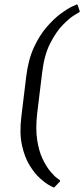

<svg xmlns="http://www.w3.org/2000/svg" viewBox="-20 -669 367 835"><path d="M94 -336Q103 -410 127.5 -463Q152 -516 183.5 -552Q215 -588 244 -609.5Q273 -631 292.5 -640Q312 -649 312 -649H317L327 -620L325 -616Q325 -616 304 -603.5Q283 -591 253.5 -561Q224 -531 198 -480Q172 -429 163 -351L142 -178Q134 -111 141.5 -61.5Q149 -12 165 21.5Q181 55 198.5 76Q216 97 228.5 106Q241 115 241 115V120L216 146H212Q212 146 195 137Q178 128 154.5 107Q131 86 109 50.5Q87 15 75.5 -37.5Q64 -90 73 -163Z"/></svg>

Font: Alegreya
Style: Italic
Weight: 400
Italic angle: -7°
Designer: Juan Pablo del Peral
Foundry: Huerta Tipografica
Version: Version 2.009